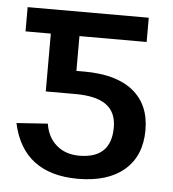

<svg xmlns="http://www.w3.org/2000/svg" viewBox="-44 -569 559 620"><g transform="rotate(5 235.5 -259.0)"><path d="M21 -528.3H413.6V-449.7H195.8V-336.9H221.7Q325.2 -336.9 379.9 -292.5Q434.6 -248 434.6 -166Q434.6 -82.5 381.1 -36.4Q327.6 9.8 230.5 9.8Q142.6 9.8 88.9 -30.5Q35.2 -70.8 17.6 -152.3L118.7 -159.2Q125.5 -115.2 154.8 -90.1Q184.1 -64.9 228.5 -64.9Q332 -64.9 332 -165.5Q332 -214.8 299.3 -238.5Q266.6 -262.2 199.2 -262.2H103V-449.7H21Z"/></g></svg>

Font: Arimo Medium
Style: Regular
Weight: 500
Designer: Steve Matteson
Foundry: Monotype Imaging Inc.
Version: Version 1.33